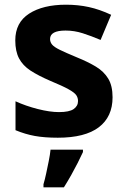

<svg xmlns="http://www.w3.org/2000/svg" viewBox="-20 -576 537 817"><path d="M459 -162Q459 -79 400.5 -34.5Q342 10 226 10Q169 10 128 2.5Q87 -5 46 -22V-145Q90 -125 141 -112Q192 -99 231 -99Q275 -99 293.5 -112Q312 -125 312 -146Q312 -160 304.5 -171Q297 -182 272 -196Q247 -210 194 -232Q143 -254 110 -275.5Q77 -297 61 -327.5Q45 -358 45 -404Q45 -480 104 -518Q163 -556 261 -556Q312 -556 358 -546Q404 -536 453 -513L408 -406Q368 -423 332 -434.5Q296 -446 259 -446Q226 -446 209.5 -437Q193 -428 193 -410Q193 -397 201.5 -386.5Q210 -376 234.5 -364Q259 -352 307 -332Q354 -313 388 -292.5Q422 -272 440.5 -241.5Q459 -211 459 -162ZM333 71Q323 93 310.5 117.5Q298 142 283.5 168Q269 194 252 221H165V208Q171 188 176.5 162Q182 136 187.5 109Q193 82 195 61H333Z"/></svg>

Font: Noto Sans Sundanese
Style: Regular
Weight: 400
Designer: Monotype Design Team (Regular), Sérgio L. Martins (other weights)
Foundry: Monotype Imaging Inc.
Version: Version 2.003